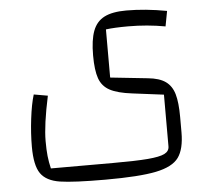

<svg xmlns="http://www.w3.org/2000/svg" viewBox="-53 -537 950 866"><g transform="rotate(-5 422.0 -104.0)"><path d="M101 -139 164 -128Q136 2 136 75Q136 115 139 143Q142 171 149 200H432Q535 200 588.5 195.5Q642 191 664 180Q686 169 686 147V-87L544 -105Q478 -113 443.5 -131.5Q409 -150 396 -187Q383 -224 383 -291Q383 -361 398.5 -402Q414 -443 450 -461.5Q486 -480 550 -480Q636 -480 733 -462L720 -393Q638 -408 552 -408Q490 -408 451 -403V-185L620 -167Q672 -162 700 -142Q728 -122 739 -84Q750 -46 750 20V89Q750 165 722.5 203Q695 241 619.5 256.5Q544 272 390 272Q246 272 184.5 262.5Q123 253 97.5 216.5Q72 180 72 95Q72 35 80 -31Q88 -97 101 -139Z"/></g></svg>

Font: Changa Light
Style: Regular
Weight: 300
Designer: Eduardo Rodriguez Tunni
Foundry: Eduardo Rodriguez Tunni
Version: Version 2.002; ttfautohint (v1.5) -l 8 -r 50 -G 110 -x 14 -H